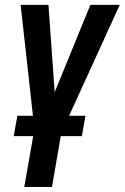

<svg xmlns="http://www.w3.org/2000/svg" viewBox="-20 -548 501 772"><path d="M233.4 -52.7 189 203.6H77.6L122.6 -52.7ZM181.6 -132.8 343.3 -528.3H461.4L220.2 0H144ZM174.8 -528.3 204.1 -118.2 192.4 0H121.6L63 -528.3ZM323.7 -82.5 309.1 -0.5H35.2L49.8 -82.5Z"/></svg>

Font: Roboto Condensed Medium
Style: Italic
Weight: 500
Italic angle: -12°
Designer: Christian Robertson
Foundry: Google
Version: Version 3.0; 2020